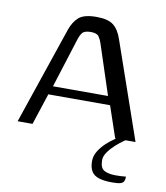

<svg xmlns="http://www.w3.org/2000/svg" viewBox="-75 -527 663 765"><g transform="rotate(10 257.0 -144.5)"><path d="M16.7 0 150 -392.5Q161.8 -427.1 183.1 -445.6Q204.4 -464 254.6 -464Q300.8 -464 322.7 -447.1Q344.7 -430.1 357.5 -392.5L493.7 0H411.4L368.4 -126.8H118.5L77 0ZM131.2 -161.6H353.9L287.8 -362.9Q283.1 -377.8 275.1 -389.3Q267 -400.9 242.5 -400.9Q215.8 -400.9 207.4 -389Q199 -377.1 194.8 -362.9ZM430.3 174.7Q396.9 174.7 376.1 168.1Q355.4 161.6 345.8 146.2Q336.2 130.7 336.2 105Q336.2 84 347.4 65.5Q358.6 47 374.5 31.7Q390.4 16.5 406.6 5.5Q422.8 -5.5 432.9 -10.7H471.7Q464.2 -7.7 448.4 3.1Q432.7 14 415.9 28.9Q399.2 43.9 387.1 61Q375 78.1 375 93.8Q375 126 392.3 135.2Q409.7 144.5 438.4 144.5Q450.7 144.5 459.2 144Q467.7 143.5 473 143Q478.2 142.5 480.2 142.5Q480.2 153.6 476.9 161Q473.6 168.3 463.3 171.5Q452.9 174.7 430.3 174.7Z"/></g></svg>

Font: Genos Thin
Style: Regular
Weight: 100
Designer: Robert E. Leuschke
Foundry: Robert E. Leuschke
Version: Version 1.010